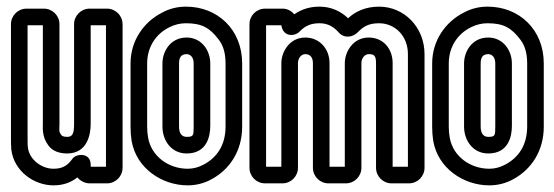

<svg xmlns="http://www.w3.org/2000/svg" viewBox="-20 -527 1667 578"><path d="M253 -31C253 -69 209 -65 198 -49C185 -31 171 -19 141 -19C105 -19 68 -47 64 -83C63 -89 63 -101 63 -118V-451H109V-154C109 -142 106 -116 125 -90C138 -71 161 -65 182 -65C244 -65 253 -124 253 -154V-451H299V-25H253ZM250 25H302C328 25 349 4 349 -22V-454C349 -480 328 -501 302 -501H250C224 -501 203 -480 203 -454V-154C203 -124 198 -115 182 -115C169 -115 166 -119 165 -120C156 -132 159 -134 159 -154V-454C159 -480 138 -501 112 -501H60C34 -501 13 -480 13 -454V-118C13 -101 13 -89 14 -77C22 -11 83 31 141 31C171 31 194 22 213 7C221 17 235 25 250 25Z M423 -336C423 -385 449 -425 490 -445C506 -453 522 -457 540 -457C588 -457 612 -443 639 -407C652 -390 659 -367 659 -336V-146C659 -90 633 -53 594 -32C577 -23 562 -19 545 -19C488 -19 436 -56 426 -112C424 -123 423 -133 423 -146ZM540 -507C514 -507 490 -501 468 -489C413 -461 373 -405 373 -336V-146C373 -131 374 -117 376 -104C390 -20 468 31 545 31C570 31 595 25 618 12C671 -17 709 -72 709 -146V-336C709 -438 635 -507 540 -507ZM542 -414C492 -414 469 -371 469 -336V-146C469 -105 495 -65 542 -65C603 -65 613 -117 613 -148V-336C613 -376 586 -414 542 -414ZM542 -364C552 -364 563 -356 563 -336V-148C563 -119 563 -115 542 -115C529 -115 519 -123 519 -146V-336C519 -355 526 -364 542 -364Z M942 -457C966 -457 984 -447 999 -430C1016 -410 1042 -415 1056 -429C1073 -446 1088 -457 1121 -457C1169 -457 1208 -419 1208 -364V-25H1162V-337C1162 -380 1134 -414 1090 -414C1042 -414 1018 -370 1018 -337V-25H972V-337C972 -380 942 -414 899 -414C851 -414 827 -370 827 -337V-25H781V-451H827C832 -416 866 -416 882 -432C899 -450 917 -457 942 -457ZM831 -501H778C752 -501 731 -480 731 -454V-22C731 4 752 25 778 25H830C856 25 877 4 877 -22V-337C877 -352 887 -364 899 -364C912 -364 922 -356 922 -337V-22C922 4 943 25 969 25H1021C1047 25 1068 4 1068 -22V-337C1068 -352 1078 -364 1090 -364C1106 -364 1112 -360 1112 -337V-22C1112 4 1133 25 1159 25H1211C1237 25 1258 4 1258 -22V-364C1258 -445 1197 -507 1121 -507C1080 -507 1049 -492 1028 -472C1006 -493 977 -507 942 -507C914 -507 889 -500 866 -484C858 -493 846 -501 831 -501Z M1331 -336C1331 -385 1357 -425 1398 -445C1414 -453 1430 -457 1448 -457C1496 -457 1520 -443 1547 -407C1560 -390 1567 -367 1567 -336V-146C1567 -90 1541 -53 1502 -32C1485 -23 1470 -19 1453 -19C1396 -19 1344 -56 1334 -112C1332 -123 1331 -133 1331 -146ZM1448 -507C1422 -507 1398 -501 1376 -489C1321 -461 1281 -405 1281 -336V-146C1281 -131 1282 -117 1284 -104C1298 -20 1376 31 1453 31C1478 31 1503 25 1526 12C1579 -17 1617 -72 1617 -146V-336C1617 -438 1543 -507 1448 -507ZM1450 -414C1400 -414 1377 -371 1377 -336V-146C1377 -105 1403 -65 1450 -65C1511 -65 1521 -117 1521 -148V-336C1521 -376 1494 -414 1450 -414ZM1450 -364C1460 -364 1471 -356 1471 -336V-148C1471 -119 1471 -115 1450 -115C1437 -115 1427 -123 1427 -146V-336C1427 -355 1434 -364 1450 -364Z"/></svg>

Font: DIN Rundschrift
Style: EngKont
Weight: 400
Width: 3
Version: Version 1.027